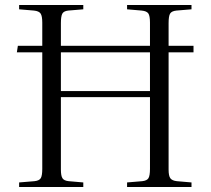

<svg xmlns="http://www.w3.org/2000/svg" viewBox="-20 -743 837 763"><path d="M56 0V-18L117 -23Q136 -25 142 -35Q148 -45 148 -72V-535H47L51 -561H148V-653Q148 -679 141.5 -689Q135 -699 115 -701L56 -706V-723H311V-706L251 -701Q233 -699 227.5 -688.5Q222 -678 222 -651V-561H576V-653Q576 -680 569.5 -689.5Q563 -699 543 -701L485 -706V-723H741V-706L681 -701Q662 -699 656 -689Q650 -679 650 -651V-561H749V-535H650V-69Q650 -44 657 -34.5Q664 -25 683 -23L741 -18V0H485V-18L545 -23Q564 -25 570 -35Q576 -45 576 -72V-357H222V-69Q222 -45 228 -35Q234 -25 253 -23L311 -18V0ZM222 -381H576V-535H222Z"/></svg>

Font: Literata 60pt Light
Style: Regular
Weight: 300
Designer: Latin by Veronika Burian and Jose Scaglione. Greek by Irene Vlachou. Cyrillic by Vera Evstafieva.
Foundry: TypeTogether
Version: Version 3.103;gftools[0.9.29]